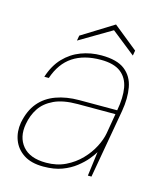

<svg xmlns="http://www.w3.org/2000/svg" viewBox="-103 -734 697 823"><g transform="rotate(15 246.0 -322.5)"><path d="M166 12Q112 12 78.5 -10Q45 -32 31.5 -68Q18 -104 25 -145Q36 -201 65 -235.5Q94 -270 139.5 -286.5Q185 -303 242 -303H410Q421 -362 413.5 -404.5Q406 -447 375.5 -470.5Q345 -494 287 -494Q212 -494 163 -461.5Q114 -429 91 -361H71Q88 -414 120 -447.5Q152 -481 194.5 -497Q237 -513 284 -513Q354 -513 389 -485.5Q424 -458 432.5 -411Q441 -364 431 -306L377 0H361L375 -108Q367 -94 350.5 -74Q334 -54 308.5 -34Q283 -14 248.5 -1Q214 12 166 12ZM173 -7Q221 -7 259 -25.5Q297 -44 325 -73Q353 -102 370 -135Q387 -168 392 -197L407 -285H240Q175 -285 135 -266Q95 -247 74.5 -216Q54 -185 47 -145Q36 -85 68.5 -46Q101 -7 173 -7ZM166 -547 170 -570 310 -657 418 -570 414 -547 308 -631Z"/></g></svg>

Font: DM Sans 17pt Thin
Style: Italic
Weight: 250
Italic angle: -10°
Version: Version 4.004;gftools[0.9.30]